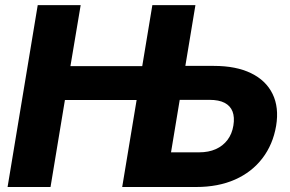

<svg xmlns="http://www.w3.org/2000/svg" viewBox="-20 -748 1162 768"><path d="M10.3 0 130.9 -727.5H302.7L261.7 -483.4H617.7L595.2 -348.1H239.7L182.1 0ZM657.2 -484.4H835.4Q924.3 -484.4 984.1 -455.3Q1043.9 -426.3 1070.3 -372.3Q1096.7 -318.4 1084.5 -244.6Q1071.8 -169.9 1029.5 -114.7Q987.3 -59.6 920.2 -29.8Q853 0 764.6 0H468.8L589.4 -727.5H761.7L664.1 -138.7H776.9Q814.5 -138.7 843 -151.4Q871.6 -164.1 889.9 -188.2Q908.2 -212.4 913.6 -246.1Q918.9 -278.8 910.2 -301.8Q901.4 -324.7 878.4 -336.7Q855.5 -348.6 817.9 -348.6H634.8Z"/></svg>

Font: Inter 17pt ExtraBold
Style: Italic
Weight: 800
Italic angle: -9.3988°
Version: Version 4.001;git-66647c0bb